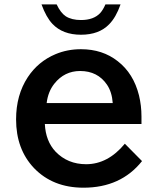

<svg xmlns="http://www.w3.org/2000/svg" viewBox="-20 -809 730 874"><path d="M460 -789.1H528.8Q507.8 -729.5 476.6 -698.2Q430.7 -650.9 348.6 -650.9Q265.6 -650.9 218.8 -700.2Q190.4 -730 168.9 -789.1H237.8Q255.9 -750.5 279.3 -734.9Q306.2 -717.8 348.6 -717.8Q406.7 -717.8 436.5 -750Q449.2 -764.2 460 -789.1ZM624 -278.8V-244.6H184.1Q188 -166.5 232.9 -118.7Q288.1 -61.5 372.1 -61.5Q471.2 -61.5 548.3 -154.8L626.5 -75.7Q530.3 45.4 359.9 45.4Q220.7 45.4 134.8 -43.9Q53.2 -129.9 53.2 -265.6Q53.2 -376.5 106.4 -457.5Q153.8 -529.3 232.9 -562.5Q286.6 -585 348.6 -585Q446.8 -585 516.1 -530.3Q587.9 -474.6 612.8 -374.5Q624 -328.1 624 -278.8ZM192.4 -339.8H493.2Q489.7 -390.1 466.8 -423.8Q424.3 -485.8 344.7 -485.8Q273.4 -485.8 227.5 -428.2Q198.7 -392.1 192.4 -339.8Z"/></svg>

Font: BIZ UDPGothic
Style: Bold
Weight: 700
Designer: TypeBank Co., Ltd.
Foundry: Morisawa Inc.
Version: Version 1.051